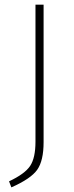

<svg xmlns="http://www.w3.org/2000/svg" viewBox="-20 -702 321 828"><path d="M168 -682V-89Q168 -9 140.5 30Q113 69 29 106L19 80Q87 48 110 13.5Q133 -21 133 -91V-682Z"/></svg>

Font: FiraSans
Style: Regular
Weight: 200
Designer: Carrois Corporate & Edenspiekermann AG
Foundry: Carrois Corporate GbR & Edenspiekermann AG
Version: Version 3.106;PS 003.106;hotconv 1.0.70;makeotf.lib2.5.58329